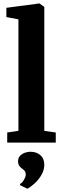

<svg xmlns="http://www.w3.org/2000/svg" viewBox="-20 -840 366 1131"><path d="M88.5 -69.5V-726L17.5 -739.5V-794L209.5 -819.5H213L241 -799V-69L308.5 -59.5V0H22.5V-59.5ZM241 130.5Q240.5 163 223.5 191.5Q206.5 220 183.5 240.8Q160.5 261.5 142 271.5H140.5L99 251L97.5 244Q110 238 120.8 219.8Q131.5 201.5 131.5 190Q131.5 174 125 166.5Q118.5 159 110.5 153.5Q102 148 94.2 137.8Q86.5 127.5 86.5 110Q86.5 89.5 99 77Q111.5 64.5 128.2 59.2Q145 54 156.5 54H159.5Q195.5 54 218.2 74.2Q241 94.5 241 130.5Z"/></svg>

Font: Merriweather 28pt ExtraBold
Style: Regular
Weight: 800
Version: Version 2.100